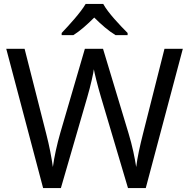

<svg xmlns="http://www.w3.org/2000/svg" viewBox="-20 -964 970 984"><path d="M509 -944H419C393 -899 333 -834 296 -795V-784H356C391 -806 427 -838 463 -874C499 -838 537 -805 572 -784H634V-795C596 -833 533 -899 509 -944ZM917 -714H823L713 -279C697 -216 684 -157 678 -108C671 -154 658 -218 639 -280L508 -714H415L289 -283C272 -224 258 -160 251 -108C244 -158 233 -216 217 -278L106 -714H12L201 0H292L427 -465C445 -526 459 -591 461 -609C464 -591 480 -525 497 -468L636 0H727Z"/></svg>

Font: Noto Sans Syriac Western
Style: Regular
Weight: 400
Designer: Patrick Giasson and the Monotype Design Team
Foundry: Monotype Imaging Inc.
Version: Version 3.000